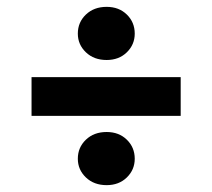

<svg xmlns="http://www.w3.org/2000/svg" viewBox="-20 -571 619 560"><path d="M72 -233V-346H507V-233ZM291 -31Q254 -31 230.5 -53.5Q207 -76 207 -108Q207 -141 230.5 -163.5Q254 -186 291 -186Q327 -186 350 -163.5Q373 -141 373 -108Q373 -76 350 -53.5Q327 -31 291 -31ZM291 -396Q254 -396 230.5 -418.5Q207 -441 207 -473Q207 -506 230.5 -528.5Q254 -551 291 -551Q327 -551 350 -528.5Q373 -506 373 -473Q373 -441 350 -418.5Q327 -396 291 -396Z"/></svg>

Font: DM Sans 36pt
Style: Bold
Weight: 700
Version: Version 4.004;gftools[0.9.30]